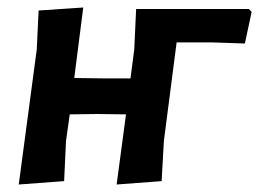

<svg xmlns="http://www.w3.org/2000/svg" viewBox="-20 -488 691 512"><path d="M291 4 316 -183 239 -184 166 -183 156 -112 151 -5 30 4 78 -356 83 -460 202 -468 178 -280 256 -279H328L338 -356L343 -464H644L651 -456L633 -372L543 -375H451L417 -112L411 -5Z"/></svg>

Font: Alegreya Sans
Style: Bold Italic
Weight: 700
Italic angle: -7°
Designer: Juan Pablo del Peral
Foundry: Huerta Tipografica
Version: Version 2.007